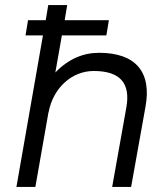

<svg xmlns="http://www.w3.org/2000/svg" viewBox="-20 -740 666 760"><path d="M45 0H120L172 -296V-294C190 -393 265 -459 351 -459C453 -459 498 -413 480 -314L424 0H499L556 -318C581 -456 516 -531 372 -531C311 -531 252 -508 199 -453L225 -600H401L411 -660H236L246 -720H171L161 -660H91L81 -600H150Z"/></svg>

Font: Fixel Display
Style: Italic
Weight: 400
Italic angle: -10°
Designer: AlfaBravo + MacPaw
Foundry: Kyrylo Tkachov, Marchela Mozhyna, Serhii Makarenko, Maria Weinstein, Zakhar Kryvoshyya
Version: Version 1.210;Glyphs 3.2 (3217)